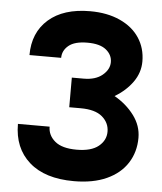

<svg xmlns="http://www.w3.org/2000/svg" viewBox="-53 -781 710 839"><g transform="rotate(5 302.0 -361.0)"><path d="M567 -201Q567 -139 536 -90.5Q505 -42 445.5 -15Q386 12 302 12Q175 12 106 -49Q37 -110 37 -216H176Q176 -178 207 -152Q238 -126 302 -126Q366 -126 398 -152Q430 -178 430 -216Q430 -255 399 -281.5Q368 -308 304 -308H254V-438H306Q358 -438 388 -463Q418 -488 418 -520Q418 -552 391 -574Q364 -596 309 -596Q253 -596 226.5 -574Q200 -552 200 -520H61Q61 -619 126.5 -676.5Q192 -734 309 -734Q384 -734 440 -708.5Q496 -683 525.5 -638Q555 -593 555 -535Q555 -486 525.5 -444.5Q496 -403 447 -374Q500 -344 533.5 -299Q567 -254 567 -201Z"/></g></svg>

Font: SUIT Heavy
Style: Regular
Weight: 900
Designer: Sunn Youn; Korean Glyphs from Source Han Sans (Sandoll Communications; Soo-young Jang, Joo-yeon Kang)
Foundry: Sunn
Version: Version 1.006